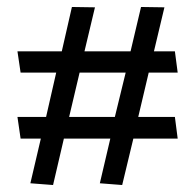

<svg xmlns="http://www.w3.org/2000/svg" viewBox="-20 -527 559 550"><path d="M384 -507 354 -380H222L252 -506L186 -507L157 -380H30L39 -319H141L112 -192H30L39 -130H97L67 -2L132 3L163 -130H296L266 -2L330 3L362 -130H489L481 -192H376L406 -319H489L481 -380H421L451 -506ZM340 -319 309 -192H178L208 -319Z"/></svg>

Font: Catamaran Thin
Style: Regular
Weight: 400
Version: Version 2.000